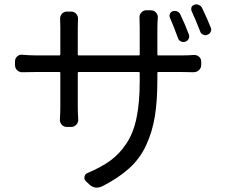

<svg xmlns="http://www.w3.org/2000/svg" viewBox="-20 -807 1040 881"><path d="M846.7 -648.4Q850.6 -638.7 845.7 -628.9Q840.8 -619.1 830.6 -615.7Q820.3 -612.3 810.5 -616.7Q800.8 -621.1 796.9 -631.8Q777.3 -685.5 759.8 -725.6Q755.9 -734.4 759.8 -743.7Q763.7 -752.9 773.4 -755.9Q783.2 -758.8 793.5 -754.4Q803.7 -750 807.6 -740.2Q831.1 -691.4 846.7 -648.4ZM702.1 -557.6Q702.1 -552.7 706.1 -552.7H810.5Q842.8 -552.7 868.2 -554.7Q882.8 -555.7 893.1 -546.9Q903.3 -538.1 903.3 -524.4V-508.8Q903.3 -495.1 893.1 -485.4Q882.8 -475.6 868.2 -475.6Q840.8 -476.6 811.5 -476.6H706.1Q702.1 -476.6 702.1 -472.7V-442.4Q702.1 -342.8 690.4 -272Q678.7 -201.2 650.4 -140.1Q622.1 -79.1 572.3 -34.2Q522.5 10.7 447.3 48.8Q436.5 53.7 425.8 53.7Q421.9 53.7 418 53.7Q402.3 50.8 390.6 40L374 24.4Q365.2 15.6 367.7 3.9Q370.1 -7.8 380.9 -12.7Q445.3 -40 487.3 -70.8Q529.3 -101.6 561 -149.9Q592.8 -198.2 606.9 -268.1Q621.1 -337.9 621.1 -434.6V-472.7Q621.1 -476.6 616.2 -476.6H341.8Q336.9 -476.6 336.9 -472.7V-315.4Q336.9 -291 338.9 -259.8Q339.8 -245.1 330.1 -234.9Q320.3 -224.6 306.6 -224.6H287.1Q272.5 -224.6 263.2 -234.9Q253.9 -245.1 254.9 -259.8Q256.8 -291 256.8 -315.4V-472.7Q256.8 -476.6 252.9 -476.6H149.4Q122.1 -476.6 84 -475.6Q69.3 -474.6 59.1 -484.4Q48.8 -494.1 48.8 -508.8V-525.4Q48.8 -539.1 59.1 -548.3Q69.3 -557.6 83 -555.7Q119.1 -552.7 149.4 -552.7H252.9Q256.8 -552.7 256.8 -557.6V-680.7Q256.8 -700.2 255.9 -719.7Q254.9 -733.4 264.2 -743.7Q273.4 -753.9 287.1 -753.9H306.6Q320.3 -753.9 329.6 -743.7Q338.9 -733.4 337.9 -719.7Q336.9 -700.2 336.9 -681.6V-557.6Q336.9 -552.7 341.8 -552.7H616.2Q621.1 -552.7 621.1 -557.6V-677.7Q621.1 -701.2 620.1 -725.6Q619.1 -739.3 628.4 -749.5Q637.7 -759.8 651.4 -759.8H671.9Q686.5 -759.8 695.8 -749.5Q705.1 -739.3 704.1 -725.6Q702.1 -701.2 702.1 -677.7ZM859.4 -755.9Q857.4 -760.7 857.4 -764.6Q857.4 -769.5 858.4 -773.4Q862.3 -782.2 872.1 -785.2Q877 -787.1 880.9 -787.1Q886.7 -787.1 892.6 -784.2Q902.3 -780.3 907.2 -770.5Q929.7 -724.6 947.3 -679.7Q949.2 -674.8 949.2 -670.9Q949.2 -665 946.3 -660.2Q941.4 -650.4 931.6 -647.5Q927.7 -645.5 922.9 -645.5Q917 -645.5 911.1 -648.4Q901.4 -653.3 898.4 -663.1Q877 -717.8 859.4 -755.9Z"/></svg>

Font: Gen Jyuu GothicL Regular
Style: Regular
Weight: 400
Designer: [Source Han Sans]
Ryoko NISHIZUKA  (kana & ideographs); Paul D. Hunt (Latin, Greek & Cyrillic); Wenlong ZHANG  (bopomofo
Version: Version 1.002.20150607